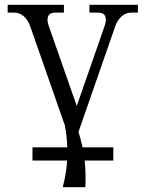

<svg xmlns="http://www.w3.org/2000/svg" viewBox="-20 -526 610 805"><path d="M106.9 -415Q97.2 -442.9 79.3 -458Q61.5 -473.1 39.1 -473.1H12.2V-505.9H248V-473.1H210.9Q188.5 -473.1 181.9 -458Q175.3 -442.9 185.1 -415L301.8 -82L418 -415Q427.7 -442.9 421.1 -458Q414.6 -473.1 392.1 -473.1H355V-505.9H558.1V-473.1H530.8Q508.3 -473.1 490.5 -458Q472.7 -442.9 462.9 -415L309.1 26.9Q317.4 52.7 326.2 91.8H455.1V147H335Q340.8 202.6 337.9 258.8H243.2Q258.3 200.7 261.2 147H116.2V91.8H262.2Q260.7 46.4 252 0Z"/></svg>

Font: LT Superior Serif
Style: Regular
Weight: 400
Designer: Daniel Lyons
Foundry: LyonsType
Version: Version 2.120;FEAKit 1.0